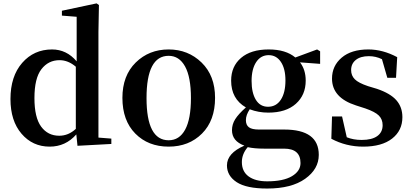

<svg xmlns="http://www.w3.org/2000/svg" viewBox="-20 -839 2401 1119"><path d="M421.9 -87.9V-450.2Q377 -488.3 327.1 -488.3Q261.7 -488.3 221.2 -435.5Q180.7 -382.8 180.7 -267.6Q180.7 -154.3 219.7 -101.1Q258.8 -47.9 325.2 -47.9Q378.9 -47.9 421.9 -87.9ZM553.7 -37.1 628.9 -31.2V0L431.6 10.7L424.8 -55.7Q362.3 15.6 269.5 15.6Q169.9 15.6 105.5 -59.6Q41 -134.8 41 -261.7Q41 -394.5 109.4 -472.7Q177.7 -550.8 283.2 -550.8Q368.2 -550.8 426.8 -481.4V-741.2L340.8 -748V-776.4L543 -819.3L556.6 -809.6L553.7 -652.3Z M962.9 15.6Q843.8 15.6 768.6 -60.5Q693.4 -136.7 693.4 -268.6Q693.4 -398.4 771 -474.6Q848.6 -550.8 962.9 -550.8Q1076.2 -550.8 1154.8 -474.6Q1233.4 -398.4 1233.4 -268.6Q1233.4 -136.7 1157.2 -60.5Q1081.1 15.6 962.9 15.6ZM962.9 -21.5Q1025.4 -21.5 1059.1 -83.5Q1092.8 -145.5 1092.8 -267.6Q1092.8 -389.6 1058.6 -451.7Q1024.4 -513.7 962.9 -513.7Q834 -513.7 834 -267.6Q834 -21.5 962.9 -21.5Z M1542 -216.8Q1589.8 -216.8 1616.7 -257.8Q1643.6 -298.8 1643.6 -370.1Q1643.6 -438.5 1617.2 -478Q1590.8 -517.6 1545.9 -517.6Q1500 -517.6 1473.1 -477.1Q1446.3 -436.5 1446.3 -367.2Q1446.3 -297.9 1471.2 -257.3Q1496.1 -216.8 1542 -216.8ZM1635.7 27.3H1519.5Q1461.9 27.3 1423.8 18.6Q1389.6 58.6 1389.6 105.5Q1389.6 160.2 1428.7 189Q1467.8 217.8 1537.1 217.8Q1630.9 217.8 1681.2 188Q1731.4 158.2 1731.4 111.3Q1731.4 27.3 1635.7 27.3ZM1845.7 -540V-466.8L1728.5 -475.6Q1761.7 -432.6 1761.7 -369.1Q1761.7 -285.2 1704.1 -233.9Q1646.5 -182.6 1543.9 -182.6Q1486.3 -182.6 1435.5 -202.1Q1413.1 -168.9 1413.1 -138.7Q1413.1 -110.4 1430.7 -97.2Q1448.2 -84 1489.3 -84H1636.7Q1837.9 -84 1837.9 63.5Q1837.9 146.5 1758.3 203.1Q1678.7 259.8 1537.1 259.8Q1416 259.8 1359.4 222.7Q1302.7 185.5 1302.7 125Q1302.7 53.7 1404.3 9.8Q1332 -16.6 1332 -80.1Q1332 -114.3 1350.6 -144Q1369.1 -173.8 1413.1 -212.9Q1327.1 -262.7 1327.1 -369.1Q1327.1 -452.1 1384.8 -501.5Q1442.4 -550.8 1545.9 -550.8Q1645.5 -550.8 1701.2 -503.9L1828.1 -550.8Z M2125 -336.9 2176.8 -321.3Q2254.9 -294.9 2290 -254.9Q2325.2 -214.8 2325.2 -156.2Q2325.2 -78.1 2265.1 -31.2Q2205.1 15.6 2096.7 15.6Q1997.1 15.6 1911.1 -30.3L1915 -160.2H1973.6L2001 -39.1Q2039.1 -23.4 2087.9 -23.4Q2147.5 -23.4 2178.7 -45.9Q2210 -68.4 2210 -109.4Q2210 -143.6 2188 -165.5Q2166 -187.5 2109.4 -207L2054.7 -224.6Q1915 -269.5 1915 -380.9Q1915 -455.1 1971.2 -502.9Q2027.3 -550.8 2127 -550.8Q2210.9 -550.8 2294.9 -505.9L2288.1 -385.7H2237.3L2206.1 -494.1Q2169.9 -511.7 2129.9 -511.7Q2081.1 -511.7 2053.7 -489.7Q2026.4 -467.8 2026.4 -430.7Q2026.4 -398.4 2047.9 -377Q2069.3 -355.5 2125 -336.9Z"/></svg>

Font: GenYoMin TW TTF Bold
Style: Regular
Weight: 700
Version: Version 1.300